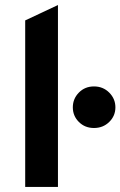

<svg xmlns="http://www.w3.org/2000/svg" viewBox="-20 -742 478 762"><path d="M210 -722V0H80V-661ZM293 -258Q269 -282 269 -316Q269 -350 293 -374.5Q317 -399 353 -399Q389 -399 413.5 -374.5Q438 -350 438 -316Q438 -282 413.5 -258Q389 -234 353 -234Q317 -234 293 -258Z"/></svg>

Font: ReCut ExtraBold
Style: Regular
Weight: 800
Designer: Giant Group (for alternate capitals set)
Version: Version 2.002;FEAKit 1.0